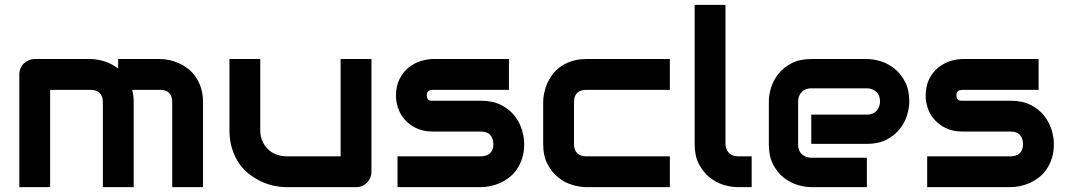

<svg xmlns="http://www.w3.org/2000/svg" viewBox="-20 -771 4391 791"><path d="M530.8 0H403.8V-350.1Q403.8 -375 390.6 -387.9Q377.4 -400.9 351.6 -400.9H186.5V0H59.6V-464.8Q59.6 -478 64.5 -489.5Q69.3 -501 78.1 -509.5Q86.9 -518.1 98.6 -522.9Q110.4 -527.8 123.5 -527.8H352.5Q378.9 -527.8 409.2 -518.6Q439.5 -509.3 466.8 -488.8V-527.8H638.7Q656.7 -527.8 676.8 -523.7Q696.8 -519.5 716.6 -510.7Q736.3 -502 754.4 -488Q772.5 -474.1 786.1 -454.3Q799.8 -434.6 808.1 -408.7Q816.4 -382.8 816.4 -350.1V0H689.5V-350.1Q689.5 -375 677 -387.9Q664.6 -400.9 638.7 -400.9H524.4Q530.8 -377.4 530.8 -350.1Z M1510.3 -64Q1510.3 -50.3 1505.4 -38.6Q1500.5 -26.9 1491.9 -18.3Q1483.4 -9.8 1471.9 -4.9Q1460.4 0 1447.3 0H1160.2Q1136.7 0 1110.1 -5.4Q1083.5 -10.7 1057.6 -22.7Q1031.7 -34.7 1007.6 -53Q983.4 -71.3 965.3 -97.4Q947.3 -123.5 936.3 -157.7Q925.3 -191.9 925.3 -234.9V-527.8H1052.2V-234.9Q1052.2 -210 1060.8 -190.2Q1069.3 -170.4 1084 -156.2Q1098.6 -142.1 1118.4 -134.5Q1138.2 -127 1161.1 -127H1383.3V-527.8H1510.3Z M2139.6 -178.2Q2139.6 -145.5 2131.3 -119.4Q2123 -93.3 2109.4 -73.5Q2095.7 -53.7 2077.6 -39.8Q2059.6 -25.9 2039.8 -17.1Q2020 -8.3 1999.8 -4.2Q1979.5 0 1961.4 0H1617.7V-127H1960.4Q1986.3 -127 1999.5 -140.1Q2012.7 -153.3 2012.7 -178.2Q2010.3 -229 1961.4 -229H1764.6Q1722.7 -229 1693.4 -243.7Q1664.1 -258.3 1645.8 -280.3Q1627.4 -302.2 1619.4 -327.6Q1611.3 -353 1611.3 -375Q1611.3 -417.5 1626.5 -446.5Q1641.6 -475.6 1664.6 -493.7Q1687.5 -511.7 1714.4 -519.8Q1741.2 -527.8 1764.6 -527.8H2076.7V-400.9H1765.6Q1755.9 -400.9 1750.2 -398.7Q1744.6 -396.5 1741.9 -392.8Q1739.3 -389.2 1738.8 -385Q1738.3 -380.9 1738.3 -377Q1738.8 -369.1 1741.2 -364.7Q1743.7 -360.4 1747.3 -358.4Q1751 -356.4 1755.6 -356.2Q1760.3 -356 1764.6 -356H1961.4Q2010.3 -356 2044.4 -338.4Q2078.6 -320.8 2099.6 -294.2Q2120.6 -267.6 2130.1 -236.3Q2139.6 -205.1 2139.6 -178.2Z M2739.7 0H2395.5Q2369.1 0 2337.9 -9.3Q2306.6 -18.6 2280 -39.8Q2253.4 -61 2235.6 -95Q2217.8 -128.9 2217.8 -178.2V-350.1Q2217.8 -368.2 2221.9 -388.2Q2226.1 -408.2 2234.9 -428Q2243.7 -447.8 2257.6 -465.8Q2271.5 -483.9 2291.3 -497.6Q2311 -511.2 2336.9 -519.5Q2362.8 -527.8 2395.5 -527.8H2739.7V-400.9H2395.5Q2370.6 -400.9 2357.7 -388.2Q2344.7 -375.5 2344.7 -349.1V-178.2Q2344.7 -153.3 2357.9 -140.1Q2371.1 -127 2396.5 -127H2739.7Z M3076.7 0H3020Q2992.7 0 2961.7 -9.3Q2930.7 -18.6 2903.8 -39.8Q2877 -61 2859.4 -95Q2841.8 -128.9 2841.8 -178.2V-751H2968.8V-178.2Q2968.8 -154.8 2983.4 -140.9Q2998 -127 3020 -127H3076.7Z M3726.1 -353Q3726.1 -326.7 3716.8 -296.1Q3707.5 -265.6 3686.8 -239.5Q3666 -213.4 3632.6 -195.8Q3599.1 -178.2 3551.3 -178.2H3322.3V-298.8H3551.3Q3577.1 -298.8 3591.3 -314.7Q3605.5 -330.6 3605.5 -354Q3605.5 -378.9 3589.6 -393.1Q3573.7 -407.2 3551.3 -407.2H3322.3Q3296.4 -407.2 3282.2 -391.4Q3268.1 -375.5 3268.1 -352.1V-174.8Q3268.1 -149.4 3283.9 -135.3Q3299.8 -121.1 3323.2 -121.1H3551.3V0H3322.3Q3295.9 0 3265.4 -9.3Q3234.9 -18.6 3208.7 -39.3Q3182.6 -60.1 3165 -93.5Q3147.5 -127 3147.5 -174.8V-353Q3147.5 -379.4 3156.7 -409.9Q3166 -440.4 3186.8 -466.6Q3207.5 -492.7 3241 -510.3Q3274.4 -527.8 3322.3 -527.8H3551.3Q3577.6 -527.8 3608.2 -518.6Q3638.7 -509.3 3664.8 -488.5Q3690.9 -467.8 3708.5 -434.3Q3726.1 -400.9 3726.1 -353Z M4321.8 -178.2Q4321.8 -145.5 4313.5 -119.4Q4305.2 -93.3 4291.5 -73.5Q4277.8 -53.7 4259.8 -39.8Q4241.7 -25.9 4221.9 -17.1Q4202.1 -8.3 4181.9 -4.2Q4161.6 0 4143.6 0H3799.8V-127H4142.6Q4168.5 -127 4181.6 -140.1Q4194.8 -153.3 4194.8 -178.2Q4192.4 -229 4143.6 -229H3946.8Q3904.8 -229 3875.5 -243.7Q3846.2 -258.3 3827.9 -280.3Q3809.6 -302.2 3801.5 -327.6Q3793.5 -353 3793.5 -375Q3793.5 -417.5 3808.6 -446.5Q3823.7 -475.6 3846.7 -493.7Q3869.6 -511.7 3896.5 -519.8Q3923.3 -527.8 3946.8 -527.8H4258.8V-400.9H3947.8Q3938 -400.9 3932.4 -398.7Q3926.8 -396.5 3924.1 -392.8Q3921.4 -389.2 3920.9 -385Q3920.4 -380.9 3920.4 -377Q3920.9 -369.1 3923.3 -364.7Q3925.8 -360.4 3929.4 -358.4Q3933.1 -356.4 3937.7 -356.2Q3942.4 -356 3946.8 -356H4143.6Q4192.4 -356 4226.6 -338.4Q4260.7 -320.8 4281.7 -294.2Q4302.7 -267.6 4312.3 -236.3Q4321.8 -205.1 4321.8 -178.2Z"/></svg>

Font: Audiowide
Style: Regular
Weight: 400
Version: Version 1.003